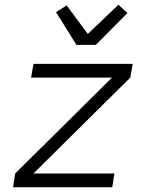

<svg xmlns="http://www.w3.org/2000/svg" viewBox="-20 -789 640 809"><path d="M35 0 44 -58 452 -462H111L121 -520H539L529 -462L121 -58H462L453 0ZM302 -600 216 -738 261 -766 350 -646 479 -769 517 -734 384 -600Z"/></svg>

Font: Iosevka Light Extended
Style: Italic
Weight: 300
Width: 7
Italic angle: -9°
Monospace: yes
Designer: Belleve Invis
Foundry: Belleve Invis
Version: Version 32.5.0; ttfautohint (v1.8.4)